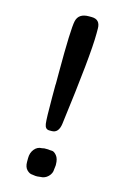

<svg xmlns="http://www.w3.org/2000/svg" viewBox="-111 -752 516 810"><g transform="rotate(15 147.0 -347.5)"><path d="M173.3 -702.1H185.1Q223.1 -702.1 223.1 -661.6V-639.6Q223.1 -546.4 182.6 -235.8Q177.2 -193.8 147 -193.8H136.2Q118.2 -193.8 115 -216.6Q111.8 -239.3 111.8 -331.5V-385.3L112.3 -391.1V-439Q112.3 -631.8 120.6 -667Q128.9 -702.1 173.3 -702.1ZM80.1 -41V-57.6Q80.1 -81.5 93.3 -97.4Q106.4 -113.3 126 -113.3Q133.8 -115.2 135.7 -115.2H152.3Q159.7 -113.8 169.2 -113.8Q178.7 -113.8 189.7 -100.6Q200.7 -87.4 200.7 -61.5V-57.6L198.7 -41Q198.7 -22.9 184.6 -8.8Q170.4 5.4 150.4 5.4L138.2 6.8H129.9L115.7 4.9Q103.5 4.9 91.8 -6.8Q80.1 -18.6 80.1 -41Z"/></g></svg>

Font: Averia Gruesa Libre
Style: Regular
Weight: 500
Italic angle: -1.70001°
Version: Version 1.001